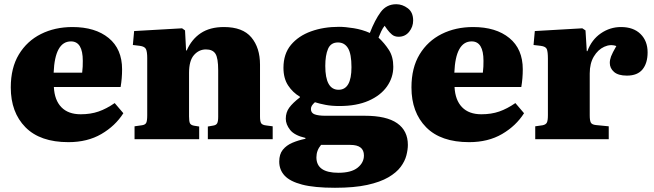

<svg xmlns="http://www.w3.org/2000/svg" viewBox="-20 -659 3096 909"><path d="M304 14Q170 14 100.5 -56.5Q31 -127 31 -245Q31 -338 69.5 -401.5Q108 -465 174 -498Q240 -531 323 -531Q431 -531 494.5 -479Q558 -427 558 -331Q558 -288 551 -247H235Q238 -185 270.5 -151.5Q303 -118 362 -118Q409 -118 446.5 -131Q484 -144 523 -171L564 -123Q526 -63 460 -24.5Q394 14 304 14ZM234 -315H369Q371 -330 371.5 -343.5Q372 -357 372 -371Q372 -463 316 -463Q240 -463 234 -315Z M617 0V-61L652 -66Q667 -68 672 -77Q677 -86 677 -113V-384Q677 -414 671 -426.5Q665 -439 642 -442L609 -446L615 -512L842 -525L856 -515L861 -420H864Q887 -473 930.5 -502Q974 -531 1040 -531Q1129 -531 1170 -482Q1211 -433 1211 -353V-107Q1211 -84 1216.5 -75.5Q1222 -67 1241 -65L1271 -61V0H964V-60L987 -64Q1003 -66 1008 -75Q1013 -84 1013 -106V-326Q1013 -384 1000 -404.5Q987 -425 955 -425Q922 -425 898.5 -398.5Q875 -372 875 -314V-108Q875 -85 879 -76Q883 -67 898 -64L923 -60V0Z M1566 230Q1468 230 1410.5 215Q1353 200 1327.5 172.5Q1302 145 1302 106Q1302 71 1319 50Q1336 29 1364 17Q1392 5 1426 -2V-6Q1374 -18 1353.5 -44Q1333 -70 1333 -97Q1333 -127 1349.5 -149.5Q1366 -172 1400 -198V-201Q1366 -221 1344 -254.5Q1322 -288 1322 -338Q1322 -404 1357.5 -446.5Q1393 -489 1452.5 -510.5Q1512 -532 1585 -532Q1614 -532 1654.5 -525.5Q1695 -519 1731 -503Q1755 -565 1782.5 -602Q1810 -639 1856 -639Q1885 -639 1910.5 -620Q1936 -601 1936 -562Q1936 -532 1917 -508.5Q1898 -485 1867 -485Q1848 -485 1835.5 -495.5Q1823 -506 1813 -520L1801 -537Q1792 -526 1785 -511Q1778 -496 1772 -481Q1801 -454 1821.5 -422Q1842 -390 1842 -343Q1842 -292 1812 -249.5Q1782 -207 1725 -182Q1668 -157 1587 -157Q1550 -157 1521.5 -162.5Q1493 -168 1471 -175Q1462 -167 1457 -159.5Q1452 -152 1452 -143Q1452 -124 1470 -117.5Q1488 -111 1520 -111H1707Q1810 -111 1860.5 -75.5Q1911 -40 1911 27Q1911 49 1904 76.5Q1897 104 1877 131Q1857 158 1818.5 180.5Q1780 203 1718.5 216.5Q1657 230 1566 230ZM1583 -234Q1644 -234 1644 -341Q1644 -404 1627.5 -431Q1611 -458 1580 -458Q1546 -458 1533 -427.5Q1520 -397 1520 -347Q1520 -234 1583 -234ZM1582 159Q1643 159 1673 135Q1703 111 1703 77Q1703 27 1639 27H1500Q1478 53 1478 86Q1478 159 1582 159Z M2201 14Q2067 14 1997.5 -56.5Q1928 -127 1928 -245Q1928 -338 1966.5 -401.5Q2005 -465 2071 -498Q2137 -531 2220 -531Q2328 -531 2391.5 -479Q2455 -427 2455 -331Q2455 -288 2448 -247H2132Q2135 -185 2167.5 -151.5Q2200 -118 2259 -118Q2306 -118 2343.5 -131Q2381 -144 2420 -171L2461 -123Q2423 -63 2357 -24.5Q2291 14 2201 14ZM2131 -315H2266Q2268 -330 2268.5 -343.5Q2269 -357 2269 -371Q2269 -463 2213 -463Q2137 -463 2131 -315Z M2514 0V-61L2549 -66Q2564 -69 2569 -78.5Q2574 -88 2574 -114V-381Q2574 -413 2569 -426Q2564 -439 2540 -442L2506 -446L2512 -512L2737 -525L2752 -515L2758 -417H2761Q2781 -471 2824.5 -501Q2868 -531 2920 -531Q2979 -531 3012.5 -498Q3046 -465 3046 -411Q3046 -360 3022 -330.5Q2998 -301 2948 -301Q2907 -301 2887 -318.5Q2867 -336 2867 -361Q2867 -376 2873 -392Q2879 -408 2898 -441Q2870 -451 2840.5 -437.5Q2811 -424 2791.5 -391.5Q2772 -359 2772 -311V-113Q2772 -89 2777 -79Q2782 -69 2801 -67L2862 -61V0Z"/></svg>

Font: Literata 36pt ExtraBold
Style: Regular
Weight: 800
Designer: Latin by Veronika Burian and Jose Scaglione. Greek by Irene Vlachou. Cyrillic by Vera Evstafieva.
Foundry: TypeTogether
Version: Version 3.002